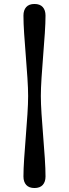

<svg xmlns="http://www.w3.org/2000/svg" viewBox="-20 -791 347 966"><path d="M121.5 -308Q121.5 -345 118 -398.2Q114.5 -451.5 109.8 -509.8Q105 -568 101.5 -621.5Q98 -675 98 -712.5Q98 -740 112 -755.5Q126 -771 153.5 -771Q181 -771 195 -755.5Q209 -740 209 -712.5Q209 -676.5 205.5 -623.5Q202 -570.5 197.2 -512Q192.5 -453.5 189 -399.5Q185.5 -345.5 185.5 -308Q185.5 -270.5 189 -217.2Q192.5 -164 197.2 -105.8Q202 -47.5 205.5 5.8Q209 59 209 97Q209 124 195 139.5Q181 155 153.5 155Q126 155 112 139.5Q98 124 98 97Q98 60.5 101.5 7.5Q105 -45.5 109.8 -104Q114.5 -162.5 118 -216.2Q121.5 -270 121.5 -308Z"/></svg>

Font: Fraunces 9pt
Style: Bold
Weight: 700
Version: Version 1.000;[b76b70a41]